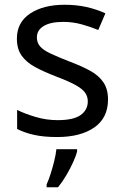

<svg xmlns="http://www.w3.org/2000/svg" viewBox="-20 -659 519 807"><path d="M434 -241Q434 -163 376 -123Q318 -83 220 -83Q164 -83 123.5 -92Q83 -101 52 -117V-197Q84 -181 129.5 -167.5Q175 -154 222 -154Q289 -154 319 -175.5Q349 -197 349 -233Q349 -253 338 -269Q327 -285 298.5 -301Q270 -317 217 -337Q165 -357 128 -377Q91 -397 71 -425Q51 -453 51 -497Q51 -565 106.5 -602Q162 -639 252 -639Q301 -639 343.5 -629.5Q386 -620 423 -603L393 -533Q359 -547 322 -557Q285 -567 246 -567Q192 -567 163.5 -549.5Q135 -532 135 -502Q135 -480 148 -464.5Q161 -449 191.5 -434.5Q222 -420 273 -400Q324 -381 360 -361Q396 -341 415 -312.5Q434 -284 434 -241ZM304 -23Q300 -5 287.5 22.5Q275 50 258.5 78Q242 106 224 128H176V116Q184 99 192.5 72.5Q201 46 208 17.5Q215 -11 217 -32H304Z"/></svg>

Font: Noto Sans Telugu UI
Style: Regular
Weight: 400
Designer: Jelle Bosma - Monotype Design Team
Foundry: Monotype Imaging Inc.
Version: Version 2.005; ttfautohint (v1.8.4.7-5d5b)